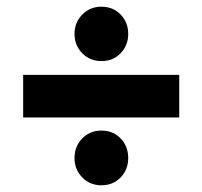

<svg xmlns="http://www.w3.org/2000/svg" viewBox="-20 -621 603 572"><path d="M49 -271V-398H514V-271ZM282 -439Q248 -439 225 -462.5Q202 -486 202 -520Q202 -554 225 -577.5Q248 -601 282 -601Q317 -601 339.5 -577.5Q362 -554 362 -520Q362 -486 339.5 -462.5Q317 -439 282 -439ZM282 -69Q248 -69 225 -92.5Q202 -116 202 -150Q202 -185 225 -208.5Q248 -232 282 -232Q317 -232 339.5 -208.5Q362 -185 362 -150Q362 -116 339.5 -92.5Q317 -69 282 -69Z"/></svg>

Font: Outfit
Style: Bold
Weight: 700
Designer: Rodrigo Fuenzalida
Foundry: fragTYPE
Version: Version 1.100;gftools[0.9.27]